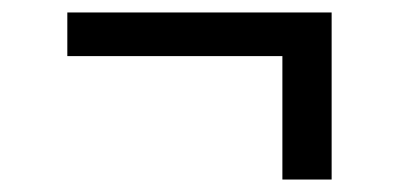

<svg xmlns="http://www.w3.org/2000/svg" viewBox="-20 -395 640 308"><path d="M433 -107V-305H88V-375H512V-107Z"/></svg>

Font: Iosevka Extended
Style: Regular
Weight: 400
Width: 7
Monospace: yes
Designer: Belleve Invis
Foundry: Belleve Invis
Version: Version 32.5.0; ttfautohint (v1.8.4)